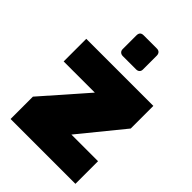

<svg xmlns="http://www.w3.org/2000/svg" viewBox="-217 -831 923 923"><g transform="rotate(45 244.5 -369.5)"><path d="M290 -596.2H200.2Q189.5 -596.2 182.6 -602.5Q175.8 -608.9 175.8 -619.1V-712.9Q175.8 -737.8 200.2 -737.8H290Q301.8 -737.8 307.9 -731Q314 -724.1 314 -712.9V-619.1Q314 -608.4 307.6 -602.3Q301.3 -596.2 290 -596.2ZM473.1 -1H32.2V-152.8L229 -377H17.1V-530.8H473.1V-377L292 -154.8H473.1Z"/></g></svg>

Font: Squarion Black
Style: Regular
Weight: 900
Designer: Natanael Gama
Version: Version 1.00;September 12, 2019;FontCreator 11.5.0.2425 64-b